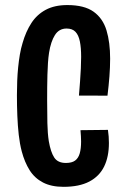

<svg xmlns="http://www.w3.org/2000/svg" viewBox="-20 -725 490 751"><path d="M228.4 5.8Q180.8 5.8 148.1 -11.2Q115.4 -28.2 95.8 -59.4Q76.2 -90.6 65 -133Q57.2 -162.8 53.3 -197.8Q49.4 -232.8 47.8 -272.1Q46.2 -311.4 46.2 -353.2Q46.2 -381 47.3 -408.4Q48.4 -435.8 51 -461.6Q53.6 -487.4 57.7 -511.6Q61.8 -535.8 68.4 -557.2Q81.2 -601.8 102.9 -635.1Q124.6 -668.4 159.2 -686.8Q193.8 -705.2 243.2 -705.2Q309.8 -705.2 346.1 -679.2Q382.4 -653.2 396.6 -606.2Q410.8 -559.2 410.8 -495.4Q410.8 -462.4 408 -426Q405.2 -389.6 400.4 -350.8L288.8 -351.2Q291.2 -380 293.1 -406.3Q295 -432.6 296.2 -457.1Q297.4 -481.6 297.4 -502.8Q297.4 -537.6 292.5 -562.4Q287.6 -587.2 275.4 -600.3Q263.2 -613.4 240.4 -613.4Q211.2 -613.4 195 -588.1Q178.8 -562.8 171.8 -518.4Q169 -500.4 167.6 -478.5Q166.2 -456.6 165.5 -432.9Q164.8 -409.2 164.6 -383.8Q164.4 -358.4 164.4 -332.4Q164.4 -284.2 165.3 -243.5Q166.2 -202.8 170.8 -173.2Q178.2 -130.2 192.1 -108.9Q206 -87.6 237.6 -87.6Q261 -87.6 273.7 -96.9Q286.4 -106.2 291.8 -124.9Q297.2 -143.6 297.2 -171.6Q297.2 -180.8 296.5 -192.4Q295.8 -204 294.8 -215.8L402.2 -217Q404.2 -204 405.1 -190.8Q406 -177.6 406 -165.8Q406 -111.8 387.3 -73.6Q368.6 -35.4 329.3 -14.8Q290 5.8 228.4 5.8Z"/></svg>

Font: Truculenta
Style: Regular
Weight: 400
Designer: Ivan Castro, Eva Sanz & Omnibus-Type Team
Foundry: Omnibus-Type
Version: Version 1.002